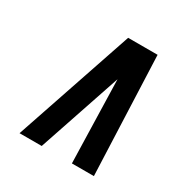

<svg xmlns="http://www.w3.org/2000/svg" viewBox="-115 -793 603 631"><g transform="rotate(30 186.5 -478.0)"><path d="M42.4 -253.1 194.8 -703H306.5L324.5 -253.1H241.1L232.6 -567.6L126.5 -253.1Z"/></g></svg>

Font: Georama
Style: Italic
Weight: 400
Width: 2
Italic angle: -9°
Designer: Jean-Baptiste Levee
Foundry: Production Type
Version: Version 1.000